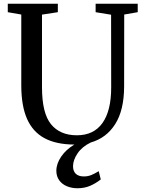

<svg xmlns="http://www.w3.org/2000/svg" viewBox="-20 -763 768 1024"><path d="M490 -743H714.5V-698L642.5 -685.5L642 -301.5Q641.5 -175.5 594.5 -101.2Q547.5 -27 464 -3Q418 19 393.8 54.8Q369.5 90.5 369.5 124Q369.5 149.5 384.2 163.8Q399 178 427 178Q448 178 465.8 171Q483.5 164 506.5 150L517.5 194Q490 215.5 460.2 228.2Q430.5 241 393 241Q363 241 337.2 230.5Q311.5 220 296 198.8Q280.5 177.5 280.5 148Q280.5 110 306.5 72Q332.5 34 376.5 8Q279.5 7.5 217 -26.2Q154.5 -60 124 -129.5Q93.5 -199 93.5 -308V-685.5L21.5 -698V-743H288.5V-698L204 -685V-297Q204 -159.5 252 -100.5Q300 -41.5 390 -41.5Q480 -41.5 526.5 -107Q573 -172.5 573 -296.5L572.5 -684.5L490 -698Z"/></svg>

Font: Merriweather 12pt
Style: Regular
Weight: 400
Designer: Eben Sorkin
Foundry: Eben Sorkin
Version: Version 2.100